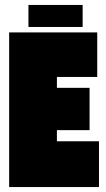

<svg xmlns="http://www.w3.org/2000/svg" viewBox="-20 -756 430 776"><path d="M314 -647V-736H95V-647ZM380 0V-185H210V-230H342V-401H210V-445H373V-625H17V0Z"/></svg>

Font: Blinker Headline
Style: Regular
Weight: 900
Width: 4
Designer: Juergen Huber
Foundry: supertype
Version: Version 1.015;PS 1.15;hotconv 1.0.88;makeotf.lib2.5.647800